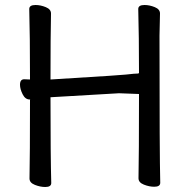

<svg xmlns="http://www.w3.org/2000/svg" viewBox="-20 -731 740 768"><path d="M161 17Q141 17 119.5 8.5Q98 0 98 -17Q100 -106 100 -332L102 -333H99Q81 -333 70.5 -354Q60 -375 60 -392Q60 -414 77 -414L100 -413Q100 -589 97 -695Q97 -711 122 -711Q142 -711 163 -702.5Q184 -694 184 -677Q182 -588 182 -413Q486 -431 515 -436Q536 -436 536 -439Q536 -587 533 -695Q533 -711 558 -711Q578 -711 599 -702.5Q620 -694 620 -677L618 -588Q618 -106 621 0Q621 16 597 16Q577 16 555.5 7.5Q534 -1 534 -18Q536 -107 536 -355L456 -358L182 -342Q182 -105 185 1Q185 17 161 17Z"/></svg>

Font: ToneOZ-Pinyin-WenKai-Medium
Style: Medium
Weight: 700
Designer: Fontworks Inc.
Foundry: ToneOZ
Version: Version 0.240331